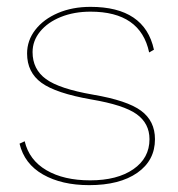

<svg xmlns="http://www.w3.org/2000/svg" viewBox="-20 -530 519 560"><path d="M37 -111 52 -118Q65 -63 115.5 -33.5Q166 -4 243 -4Q322 -4 369 -36.5Q416 -69 416 -124Q416 -170 378.5 -197Q341 -224 246 -240Q143 -258 101 -288.5Q59 -319 59 -374Q59 -412 83 -443Q107 -474 149 -492Q191 -510 244 -510Q402 -510 429 -385L415 -377Q390 -496 244 -496Q196 -496 157.5 -480.5Q119 -465 97 -438Q75 -411 75 -378Q75 -328 114 -299.5Q153 -271 251 -254Q351 -237 391.5 -207Q432 -177 432 -124Q432 -62 380.5 -26Q329 10 240 10Q160 10 105.5 -21Q51 -52 37 -111Z"/></svg>

Font: Work Sans Thin
Style: Regular
Weight: 260
Designer: Wei Huang
Foundry: Wei Huang
Version: Version 1.500